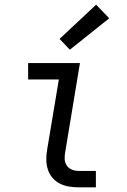

<svg xmlns="http://www.w3.org/2000/svg" viewBox="-20 -799 540 819"><path d="M315 0Q294 0 273 -3.5Q252 -7 234 -16.5Q216 -26 203 -41.5Q190 -57 184 -76.5Q178 -96 177.5 -117.5Q177 -139 181 -160L231 -460H100V-530H321L258 -149Q255 -134 256 -119Q257 -104 265 -92.5Q273 -81 286.5 -75.5Q300 -70 315 -70H389V0ZM278 -587 234 -633 390 -779 446 -721Z"/></svg>

Font: Iosevka Slab
Style: Italic
Weight: 400
Italic angle: -9°
Monospace: yes
Designer: Belleve Invis
Foundry: Belleve Invis
Version: Version 11.1.0; ttfautohint (v1.8.3)